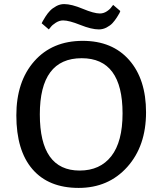

<svg xmlns="http://www.w3.org/2000/svg" viewBox="-20 -910 795 940"><path d="M219 -766 184 -796Q186 -800 189 -806Q192 -812 202.5 -828.5Q213 -845 225 -857.5Q237 -870 255.5 -880Q274 -890 294 -890Q330 -890 385 -867Q440 -844 469 -844Q487 -844 503 -854.5Q519 -865 526 -876L534 -886L569 -856Q568 -852 565 -846Q562 -840 552 -824.5Q542 -809 531 -797Q520 -785 502 -775.5Q484 -766 464 -766Q428 -766 373 -788Q318 -810 289 -810Q271 -810 253.5 -799Q236 -788 228 -777ZM385 -710Q530 -710 612.5 -616Q695 -522 695 -360Q695 -195 603 -92.5Q511 10 365 10Q218 10 139 -81.5Q60 -173 60 -345Q60 -511 148 -610.5Q236 -710 385 -710ZM380 -625Q175 -625 175 -350Q175 -75 370 -75Q470 -75 525 -145.5Q580 -216 580 -355Q580 -625 380 -625Z"/></svg>

Font: Bitter
Style: Regular
Weight: 400
Designer: Sol Matas
Foundry: Sol Matas
Version: Version 1.300;PS 001.300;hotconv 1.0.70;makeotf.lib2.5.58329